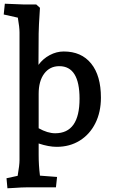

<svg xmlns="http://www.w3.org/2000/svg" viewBox="-26 -780 608 1033"><path d="M9 179 69 166Q79 108 79 82V-605Q79 -633 70 -685L-6 -702L0 -760L101 -756H169L189 -738Q182 -631 182 -600L181 -431Q205 -464 241.5 -483.5Q278 -503 317 -503Q412 -503 464.5 -438Q517 -373 517 -255Q517 -177 487 -117Q457 -57 403 -23.5Q349 10 279 10Q236 10 182 -8V52Q182 111 189 165L281 172L275 228H116Q92 228 51 231L14 233ZM271 -63Q402 -63 402 -249Q402 -424 293 -424Q242 -424 212 -384Q182 -344 182 -275V-90Q230 -63 271 -63Z"/></svg>

Font: Andada Pro SemiBold
Style: Regular
Weight: 600
Designer: Carolina Giovagnoli
Foundry: Huerta Tipografica
Version: Version 3.005